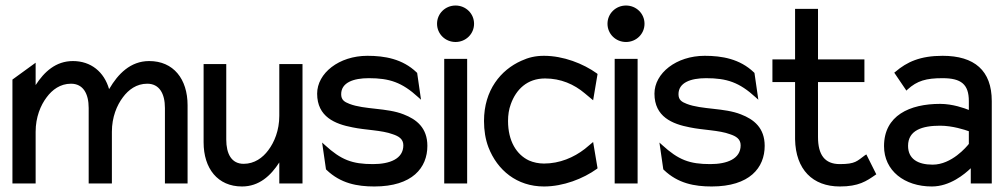

<svg xmlns="http://www.w3.org/2000/svg" viewBox="-20 -664 3642 695"><path d="M25 0H109V-187C109 -240 127 -283 149 -312C169 -339 198 -361 237 -361C281 -361 301 -325 301 -273V0H385V-187C385 -240 403 -283 425 -312C445 -339 474 -361 513 -361C557 -361 577 -325 577 -273V0H659V-283C659 -378 608 -443 520 -443C452 -443 407 -396 376 -343L375 -342V-341C357 -404 309 -443 244 -443C182 -443 140 -404 109 -356V-437L25 -376Z M717 -149C717 -54 768 11 856 11C918 11 960 -28 991 -76V0H1075V-432H991V-245C991 -192 973 -149 951 -120C931 -93 901 -71 862 -71C818 -71 799 -107 799 -159V-432H717Z M1128 -325C1128 -241 1193 -215 1256 -203C1303 -193 1362 -193 1402 -178C1423 -171 1440 -161 1440 -138C1440 -89 1391 -70 1330 -70C1255 -70 1215 -85 1156 -139L1146 -148L1160 -51L1162 -49C1213 0 1273 11 1335 11C1473 11 1527 -57 1527 -136C1527 -201 1488 -232 1441 -250C1381 -274 1299 -267 1245 -288C1227 -295 1215 -302 1215 -323C1215 -365 1259 -381 1315 -381C1390 -381 1435 -366 1494 -312L1504 -303L1490 -400L1488 -402C1437 -451 1372 -462 1310 -462C1207 -462 1128 -399 1128 -325Z M1562 -578C1562 -541 1592 -512 1629 -512C1666 -512 1696 -541 1696 -578C1696 -615 1666 -644 1629 -644C1592 -644 1562 -615 1562 -578ZM1588 0H1671V-451H1588Z M1732 -226C1732 -192 1737 -160 1748 -131C1780 -48 1851 11 1949 11C2019 11 2091 -17 2141 -53L2143 -55L2127 -150L2097 -125C2057 -94 2006 -72 1949 -72C1930 -72 1911 -76 1895 -83C1850 -104 1819 -153 1819 -226C1819 -248 1822 -268 1829 -287C1848 -340 1888 -380 1953 -380C2010 -380 2058 -359 2097 -326L2127 -301L2143 -396L2141 -398C2091 -434 2019 -462 1949 -462C1918 -462 1893 -456 1867 -444C1793 -411 1732 -338 1732 -226Z M2179 -578C2179 -541 2209 -512 2246 -512C2283 -512 2313 -541 2313 -578C2313 -615 2283 -644 2246 -644C2209 -644 2179 -615 2179 -578ZM2205 0H2288V-451H2205Z M2349 -325C2349 -241 2414 -215 2477 -203C2524 -193 2583 -193 2623 -178C2644 -171 2661 -161 2661 -138C2661 -89 2612 -70 2551 -70C2476 -70 2436 -85 2377 -139L2367 -148L2381 -51L2383 -49C2434 0 2494 11 2556 11C2694 11 2748 -57 2748 -136C2748 -201 2709 -232 2662 -250C2602 -274 2520 -267 2466 -288C2448 -295 2436 -302 2436 -323C2436 -365 2480 -381 2536 -381C2611 -381 2656 -366 2715 -312L2725 -303L2711 -400L2709 -402C2658 -451 2593 -462 2531 -462C2428 -462 2349 -399 2349 -325Z M2776 -367H2858V-160C2860 -50 2922 11 3020 11C3088 11 3116 -8 3149 -31L3152 -33L3116 -105L3111 -102C3082 -81 3077 -70 3020 -70C2965 -70 2941 -104 2941 -168V-367H3109V-449H2941V-632H2858V-449H2776Z M3180 -135C3180 -46 3254 11 3353 11C3419 11 3472 -34 3494 -55V0H3570V-298C3570 -409 3507 -462 3392 -462C3311 -462 3263 -440 3221 -404L3217 -401L3261 -336L3265 -340C3300 -372 3333 -381 3392 -381C3459 -381 3487 -359 3487 -298V-266C3472 -272 3429 -288 3383 -288C3273 -288 3180 -246 3180 -135ZM3267 -136C3267 -193 3319 -209 3383 -209C3428 -209 3473 -194 3487 -189V-143C3479 -133 3425 -68 3356 -68C3302 -68 3267 -89 3267 -136Z"/></svg>

Font: Charger Sport
Style: SeBdNrw
Weight: 600
Designer: Jasper
Foundry: Cannot Into Space Fonts
Version: Version 1.1